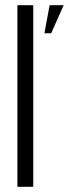

<svg xmlns="http://www.w3.org/2000/svg" viewBox="-20 -719 265 739"><path d="M47 -699H108V0H47ZM177 -591H151L171 -699H225Z"/></svg>

Font: Moniqa Paragraph
Style: Regular
Weight: 400
Designer: Rajesh Rajput
Foundry: Rajesh Rajput
Version: Version 1.000